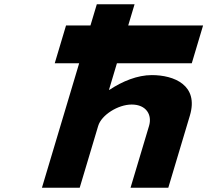

<svg xmlns="http://www.w3.org/2000/svg" viewBox="-20 -880 972 900"><path d="M404 -760.5H289.5L236.6 -583.5H351.1L176.6 0H353.6L440.3 -290C455.6 -341 533.1 -390 597.3 -390C666.2 -390 693.9 -341 678.7 -290L591.9 0H768.9L870 -338C912.8 -481 795.9 -528 691.8 -528C624 -528 553.6 -499 493.3 -459H490.9L528.1 -583.5H879L931.9 -760.5H581L610.8 -860H433.8Z"/></svg>

Font: Hussar
Style: BdSuprExtOblThree
Weight: 700
Foundry: Cannot Into Space Fonts
Version: Version 2.00